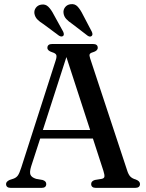

<svg xmlns="http://www.w3.org/2000/svg" viewBox="-20 -914 712 934"><path d="M205 -19Q205 0 182 0H33Q9.5 0 9.5 -19Q9.5 -30.5 26.5 -38.5L46 -45Q59.5 -50 67 -60.5Q74.5 -71 83.5 -99L251.5 -622Q257 -639.5 253.5 -647.2Q250 -655 233.5 -660Q210.5 -667.5 210.5 -681Q210.5 -700 234 -700H432Q455.5 -700 455.5 -681.5Q455.5 -667 432.5 -660Q419.5 -656.5 416.5 -650.5Q413.5 -644.5 418.5 -630L598 -86.5Q604.5 -65 614 -55.2Q623.5 -45.5 640 -41Q661 -33 661 -19Q661 0 637 0H447Q423.5 0 423.5 -19Q423.5 -33 441.5 -38.5L475 -44Q487 -46.5 488 -55.2Q489 -64 483 -83L432 -240H175.5L131.5 -104.5Q123 -77 128.2 -64Q133.5 -51 155.5 -44L187 -38.5Q205 -33 205 -19ZM188.5 -281.5H418.5L303 -636.5ZM383 -843 426.5 -760Q433 -746 426.5 -739.5Q418.5 -732 406 -740.5L331 -798Q313.5 -809.5 302.2 -821.8Q291 -834 289 -850.5Q287 -866.5 296.8 -879Q306.5 -891.5 323.5 -893.5Q344 -896.5 357.5 -882Q371 -867.5 383 -843ZM241.5 -843 287 -760.5Q293.5 -746.5 288 -740Q280 -732.5 267 -740.5L191.5 -796.5Q173.5 -807.5 162 -819.2Q150.5 -831 147.5 -847.5Q145 -863.5 154.5 -876.2Q164 -889 180.5 -891.5Q201 -895 215 -881.2Q229 -867.5 241.5 -843Z"/></svg>

Font: Fraunces 72pt S050
Style: Regular
Weight: 400
Version: Version 1.000; ttfautohint (v1.8.3)